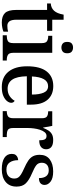

<svg xmlns="http://www.w3.org/2000/svg" viewBox="614 -1414 811 2078"><g transform="rotate(90 1019.0 -375.5)"><path d="M223 10Q155 10 121.5 -24.5Q88 -59 88 -146V-480H18V-520Q67 -523 97 -556Q112 -573 122 -597Q132 -621 139 -659H194V-536H314V-480H194V-147Q194 -96 211 -73Q228 -50 260 -50Q278 -50 293 -52Q308 -54 323 -58V-8Q310 -2 282.5 4Q255 10 223 10Z M495 -635Q469 -635 451.5 -649.5Q434 -664 434 -698Q434 -733 451.5 -747Q469 -761 495 -761Q521 -761 539 -747Q557 -733 557 -698Q557 -664 539 -649.5Q521 -635 495 -635ZM362 0V-44H374Q403 -44 425 -56Q447 -68 447 -112V-424Q447 -467 425.5 -479.5Q404 -492 376 -492H368V-536H552V-116Q552 -70 573.5 -57Q595 -44 625 -44H636V0Z M922 10Q815 10 756.5 -62Q698 -134 698 -264Q698 -405 754 -476Q810 -547 912 -547Q1006 -547 1059.5 -486Q1113 -425 1113 -306V-261H806Q808 -153 842.5 -103Q877 -53 941 -53Q989 -53 1022 -76Q1055 -99 1071 -129Q1080 -125 1086.5 -115.5Q1093 -106 1093 -92Q1093 -70 1074.5 -46.5Q1056 -23 1018.5 -6.5Q981 10 922 10ZM1004 -316Q1004 -395 983.5 -443Q963 -491 913 -491Q864 -491 838 -446Q812 -401 808 -316Z M1183 0V-44H1186Q1217 -44 1238.5 -56.5Q1260 -69 1260 -116V-424Q1260 -468 1239 -480Q1218 -492 1188 -492H1185V-536H1343L1361 -438H1365Q1377 -469 1392.5 -493.5Q1408 -518 1432.5 -532Q1457 -546 1496 -546Q1547 -546 1571.5 -526Q1596 -506 1596 -470Q1596 -436 1572.5 -415.5Q1549 -395 1499 -395Q1499 -436 1489 -455Q1479 -474 1452 -474Q1428 -474 1411.5 -454Q1395 -434 1385 -403Q1375 -372 1370.5 -337.5Q1366 -303 1366 -274V-111Q1366 -67 1387 -55.5Q1408 -44 1438 -44H1464V0Z M1812 10Q1732 10 1689 -18Q1646 -46 1646 -98Q1646 -125 1657 -139.5Q1668 -154 1684 -160.5Q1700 -167 1714 -167Q1714 -111 1738.5 -75.5Q1763 -40 1815 -40Q1864 -40 1888.5 -63.5Q1913 -87 1913 -125Q1913 -149 1903 -165.5Q1893 -182 1869 -197.5Q1845 -213 1802 -232Q1752 -254 1719.5 -276Q1687 -298 1671.5 -327.5Q1656 -357 1656 -401Q1656 -472 1705.5 -509Q1755 -546 1836 -546Q1910 -546 1946 -518Q1982 -490 1982 -453Q1982 -425 1963.5 -408.5Q1945 -392 1908 -392Q1908 -443 1887 -470.5Q1866 -498 1825 -498Q1784 -498 1763 -477.5Q1742 -457 1742 -423Q1742 -385 1768 -364Q1794 -343 1858 -316Q1929 -286 1964.5 -250Q2000 -214 2000 -150Q2000 -73 1949.5 -31.5Q1899 10 1812 10Z"/></g></svg>

Font: Noto Serif Tamil SemiCondensed Medium
Style: Italic
Weight: 500
Width: 4
Italic angle: -12°
Designer: Indian Type Foundry, Tom Grace, and the Monotype Design Team
Foundry: Monotype Imaging Inc.
Version: Version 2.003; ttfautohint (v1.8.4.7-5d5b)